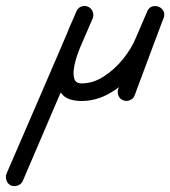

<svg xmlns="http://www.w3.org/2000/svg" viewBox="-152 -315 581 656"><path d="M-74 303Q-79 314 -90.5 318.5Q-102 323 -114 319Q-125 314 -129.5 302.5Q-134 291 -130 279Q-70 140 -10 1.5Q50 -137 109 -276Q109 -276 109 -276Q109 -276 109 -276Q114 -288 125.5 -292.5Q137 -297 149 -292Q160 -287 164.5 -275.5Q169 -264 165 -253Q105 -114 45 25Q-15 164 -74 303Q-74 303 -74 303Q-74 303 -74 303ZM109 -276Q114 -288 126 -292.5Q138 -297 149 -292Q160 -287 164.5 -275.5Q169 -264 165 -253Q159 -240 154 -228Q149 -216 144 -204Q140 -197 131.5 -177Q123 -157 114 -132.5Q105 -108 101 -84.5Q97 -61 102 -45.5Q107 -30 127 -30Q166 -30 203 -54Q240 -78 268.5 -113.5Q297 -149 311 -183Q311 -183 311 -183Q311 -183 311 -183Q311 -183 311 -183Q321 -206 331 -229.5Q341 -253 351 -276Q357 -290 368.5 -293Q380 -296 390 -292Q400 -288 406 -278Q412 -268 407 -254Q382 -188 357.5 -122Q333 -56 308 11Q308 11 308 11Q308 11 308 11Q304 22 292.5 27Q281 32 270 28Q258 24 253 12.5Q248 1 252 -11Q277 -77 301.5 -143Q326 -209 351 -275Q356 -289 367.5 -292Q379 -295 390 -291Q400 -287 406 -276.5Q412 -266 407 -253Q397 -229 387 -206Q377 -183 367 -159Q367 -159 367 -159Q367 -159 367 -159Q367 -159 367 -159Q347 -114 310.5 -70.5Q274 -27 226.5 1.5Q179 30 127 30Q83 30 63.5 10.5Q44 -9 41.5 -40Q39 -71 47 -106.5Q55 -142 67 -174.5Q79 -207 88 -228Q94 -240 99 -252Q104 -264 109 -276Q109 -276 109 -276Q109 -276 109 -276Z"/></svg>

Font: FRB American Cursive Guidelines
Style: Bold Italic
Weight: 700
Italic angle: -25°
Version: Version 2.0;Modular Font Editor K font №1